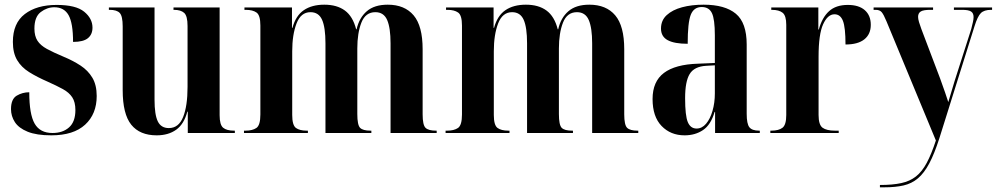

<svg xmlns="http://www.w3.org/2000/svg" viewBox="-20 -568 4257 820"><path d="M199 10Q136 10 98 -5.5Q60 -21 43.5 -46.5Q27 -72 27 -102Q27 -145 51.5 -159.5Q76 -174 105 -174Q105 -80 128 -40Q151 0 204 0Q248 0 275 -24Q302 -48 302 -98Q302 -132 288.5 -152.5Q275 -173 248.5 -187.5Q222 -202 184 -219Q138 -239 104.5 -260Q71 -281 53 -311.5Q35 -342 35 -389Q35 -469 86 -508Q137 -547 222 -547Q304 -547 339.5 -518Q375 -489 375 -450Q375 -421 355.5 -405Q336 -389 292 -389Q292 -469 273 -503Q254 -537 212 -537Q181 -537 154 -516.5Q127 -496 127 -446Q127 -414 140 -394Q153 -374 180.5 -359Q208 -344 251 -326Q292 -309 324 -288Q356 -267 374.5 -236Q393 -205 393 -158Q393 -81 343.5 -35.5Q294 10 199 10Z M649 10Q577 10 540.5 -35.5Q504 -81 504 -183V-455Q504 -499 491.5 -512.5Q479 -526 448 -526H445V-536H640V-142Q640 -78 654 -49.5Q668 -21 701 -21Q743 -21 762 -68Q781 -115 781 -197V-457Q781 -500 766.5 -513Q752 -526 723 -526H721V-536H918V-76Q918 -35 933 -22.5Q948 -10 979 -10H983V0H782V-91H780Q766 -38 732.5 -14Q699 10 649 10Z M1022 0V-10H1029Q1058 -10 1075 -21.5Q1092 -33 1092 -79V-459Q1092 -503 1075.5 -514.5Q1059 -526 1030 -526H1024V-536H1227V-449H1229Q1243 -501 1277.5 -524.5Q1312 -548 1365 -548Q1419 -548 1453 -523Q1487 -498 1501 -443H1503Q1514 -492 1546.5 -520Q1579 -548 1636 -548Q1708 -548 1746.5 -502.5Q1785 -457 1785 -358V-80Q1785 -34 1797.5 -22Q1810 -10 1842 -10H1845V0H1648V-383Q1648 -449 1633.5 -482.5Q1619 -516 1583 -516Q1541 -516 1523.5 -471.5Q1506 -427 1506 -361V-81Q1506 -34 1518 -22Q1530 -10 1562 -10H1566V0H1370V-383Q1370 -451 1355.5 -483.5Q1341 -516 1306 -516Q1265 -516 1246.5 -468Q1228 -420 1228 -349V-77Q1228 -33 1244 -21.5Q1260 -10 1290 -10H1295V0Z M1883 0V-10H1890Q1919 -10 1936 -21.5Q1953 -33 1953 -79V-459Q1953 -503 1936.5 -514.5Q1920 -526 1891 -526H1885V-536H2088V-449H2090Q2104 -501 2138.5 -524.5Q2173 -548 2226 -548Q2280 -548 2314 -523Q2348 -498 2362 -443H2364Q2375 -492 2407.5 -520Q2440 -548 2497 -548Q2569 -548 2607.5 -502.5Q2646 -457 2646 -358V-80Q2646 -34 2658.5 -22Q2671 -10 2703 -10H2706V0H2509V-383Q2509 -449 2494.5 -482.5Q2480 -516 2444 -516Q2402 -516 2384.5 -471.5Q2367 -427 2367 -361V-81Q2367 -34 2379 -22Q2391 -10 2423 -10H2427V0H2231V-383Q2231 -451 2216.5 -483.5Q2202 -516 2167 -516Q2126 -516 2107.5 -468Q2089 -420 2089 -349V-77Q2089 -33 2105 -21.5Q2121 -10 2151 -10H2156V0Z M2904 10Q2844 10 2805.5 -30Q2767 -70 2767 -145Q2767 -220 2815.5 -256.5Q2864 -293 2961 -296L3033 -299V-417Q3033 -486 3020.5 -512Q3008 -538 2977 -538Q2943 -538 2930 -504.5Q2917 -471 2917 -381Q2860 -381 2831.5 -396.5Q2803 -412 2803 -446Q2803 -481 2827.5 -503.5Q2852 -526 2893 -537Q2934 -548 2985 -548Q3076 -548 3122.5 -509.5Q3169 -471 3169 -378V-82Q3169 -39 3180.5 -24.5Q3192 -10 3222 -10H3225V0H3034V-90H3032Q3016 -35 2982.5 -12.5Q2949 10 2904 10ZM2955 -19Q2978 -19 2995.5 -39.5Q3013 -60 3023 -94.5Q3033 -129 3033 -169V-289L2996 -287Q2945 -284 2925.5 -252Q2906 -220 2906 -149Q2906 -74 2917.5 -46.5Q2929 -19 2955 -19Z M3270 0V-10H3274Q3306 -10 3322 -22.5Q3338 -35 3338 -77V-462Q3338 -501 3322.5 -513.5Q3307 -526 3276 -526H3274V-536H3475V-442H3477Q3491 -493 3520.5 -520Q3550 -547 3601 -547Q3648 -547 3673.5 -524.5Q3699 -502 3699 -462Q3699 -422 3671.5 -400Q3644 -378 3591 -378Q3591 -451 3580 -479Q3569 -507 3544 -507Q3515 -507 3495.5 -464.5Q3476 -422 3476 -326V-77Q3476 -35 3493 -22.5Q3510 -10 3546 -10H3562V0Z M3738 222Q3792 222 3829 214Q3866 206 3892 185.5Q3918 165 3938 127.5Q3958 90 3977 32L3766 -477Q3754 -506 3745.5 -516Q3737 -526 3720 -526H3711V-536H3965V-526H3953Q3924 -526 3912.5 -519Q3901 -512 3901 -496Q3901 -487 3905 -473.5Q3909 -460 3915 -444L3995 -233Q4009 -195 4016.5 -172.5Q4024 -150 4030 -132Q4037 -154 4043.5 -177Q4050 -200 4057 -222L4128 -444Q4132 -460 4135 -473Q4138 -486 4138 -495Q4138 -512 4127 -519Q4116 -526 4089 -526H4054V-536H4217V-526H4213Q4183 -526 4169 -512Q4155 -498 4142 -456L3992 22Q3971 88 3949 129.5Q3927 171 3900.5 193.5Q3874 216 3839 224Q3804 232 3757 232H3738Z"/></svg>

Font: Noto Serif Display Condensed
Style: Bold
Weight: 700
Width: 3
Designer: Monotype Design Team
Foundry: Monotype Imaging Inc.
Version: Version 2.009